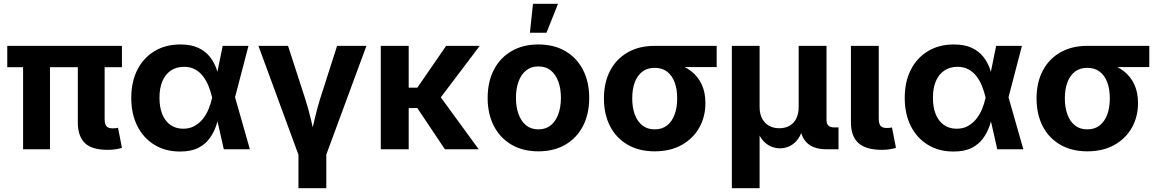

<svg xmlns="http://www.w3.org/2000/svg" viewBox="-20 -783 6066 1007"><path d="M545.4 2.9Q461.4 2.9 424.8 -33Q388.2 -68.8 388.2 -141.6V-510.7H528.8V-159.2Q528.8 -132.8 538.1 -121.3Q547.4 -109.9 569.8 -109.9Q581.1 -109.9 587.6 -110.6Q594.2 -111.3 599.1 -112.8L619.6 -7.3Q608.4 -3.9 589.1 -0.5Q569.8 2.9 545.4 2.9ZM101.1 0V-510.7H242.2V0ZM18.1 -430.7V-542.5H619.6V-430.7Z M923.8 11.7Q847.2 11.7 789.6 -23.7Q731.9 -59.1 700.2 -122.3Q668.5 -185.5 668.5 -269.5Q668.5 -354 700.4 -417Q732.4 -480 790.5 -514.9Q848.6 -549.8 925.8 -549.8Q982.4 -549.8 1019.8 -532.2Q1057.1 -514.6 1079.6 -486.3Q1102.1 -458 1114.3 -424.8Q1126.5 -391.6 1132.3 -360.4H1177.7L1212.4 -274.4L1290.5 0H1153.8L1092.3 -272.5Q1085 -303.7 1073.5 -332.3Q1062 -360.8 1044.7 -383.3Q1027.3 -405.8 1002.7 -419.2Q978 -432.6 945.3 -432.6Q905.3 -432.6 876.2 -413.1Q847.2 -393.6 831.8 -357.4Q816.4 -321.3 816.4 -270.5Q816.4 -219.7 831.3 -183.3Q846.2 -147 874.3 -127.4Q902.3 -107.9 940.9 -107.9Q974.6 -107.9 1000 -122.1Q1025.4 -136.2 1043.9 -159.4Q1062.5 -182.6 1074.2 -211.4Q1085.9 -240.2 1092.3 -269.5L1147.9 -542.5H1283.2L1211.9 -269.5L1177.2 -187.5H1131.8Q1125 -156.2 1113 -121.8Q1101.1 -87.4 1079.1 -56.9Q1057.1 -26.4 1019.8 -7.3Q982.4 11.7 923.8 11.7Z M1547.4 34.2 1335.4 -542.5H1490.7L1581.5 -262.2Q1598.1 -210.4 1610.6 -157Q1623 -103.5 1636.2 -46.9H1604.5Q1617.7 -103.5 1629.9 -156.7Q1642.1 -210 1658.2 -262.2L1748 -542.5H1901.9L1689 34.2ZM1545.4 204.1V-3.9H1691.4V204.1Z M2123.5 -542.5V0H1977.1V-542.5ZM2496.1 -542.5 2249.5 -216.3H2086.9L2085.9 -323.2H2168.9L2319.8 -542.5ZM2313.5 0 2165 -221.7 2276.4 -293.9 2490.7 0Z M2803.7 10.7Q2722.2 10.7 2662.4 -24.4Q2602.5 -59.6 2570.1 -122.6Q2537.6 -185.5 2537.6 -269Q2537.6 -353.5 2570.1 -416.5Q2602.5 -479.5 2662.4 -514.6Q2722.2 -549.8 2803.7 -549.8Q2885.7 -549.8 2945.6 -514.6Q3005.4 -479.5 3037.8 -416.5Q3070.3 -353.5 3070.3 -269Q3070.3 -185.5 3037.8 -122.6Q3005.4 -59.6 2945.6 -24.4Q2885.7 10.7 2803.7 10.7ZM2803.7 -104.5Q2842.8 -104.5 2868.9 -126Q2895 -147.5 2908.4 -184.8Q2921.9 -222.2 2921.9 -269.5Q2921.9 -317.9 2908.4 -355Q2895 -392.1 2868.9 -413.3Q2842.8 -434.6 2803.7 -434.6Q2765.1 -434.6 2739 -413.3Q2712.9 -392.1 2699.5 -355Q2686 -317.9 2686 -269.5Q2686 -222.2 2699.5 -184.8Q2712.9 -147.5 2739 -126Q2765.1 -104.5 2803.7 -104.5ZM2759.3 -611.3 2775.4 -763.2H2906.7L2846.2 -611.3Z M3413.6 10.7Q3332 10.7 3272 -23.9Q3211.9 -58.6 3179.7 -121.1Q3147.5 -183.6 3147.5 -267.1Q3147.5 -350.1 3179.9 -412.1Q3212.4 -474.1 3272.2 -508.3Q3332 -542.5 3413.6 -542.5H3738.8V-431.2H3503.4L3413.6 -427.2Q3375 -427.2 3348.9 -407.2Q3322.8 -387.2 3309.3 -351.3Q3295.9 -315.4 3295.9 -267.1Q3295.9 -219.2 3309.3 -182.6Q3322.8 -146 3348.9 -125.2Q3375 -104.5 3413.6 -104.5Q3452.6 -104.5 3478.8 -125.2Q3504.9 -146 3518.3 -182.6Q3531.7 -219.2 3531.7 -267.1Q3531.7 -315.4 3518.3 -351.3Q3504.9 -387.2 3478.8 -407.2Q3452.6 -427.2 3413.6 -427.2V-464.4Q3472.7 -464.4 3521.5 -450.7Q3570.3 -437 3605.7 -409.2Q3641.1 -381.3 3660.4 -339.8Q3679.7 -298.3 3679.7 -242.7Q3679.7 -170.9 3647.5 -113.5Q3615.2 -56.2 3555.4 -22.7Q3495.6 10.7 3413.6 10.7Z M3818.4 204.1V-542.5H3963.9V-223.1Q3963.9 -185.5 3977.5 -160.4Q3991.2 -135.3 4014.4 -122.8Q4037.6 -110.4 4067.4 -110.4Q4097.2 -110.4 4120.1 -123Q4143.1 -135.7 4156 -160.6Q4168.9 -185.5 4168.9 -223.1V-542.5H4314.9V-154.3Q4314.9 -133.8 4324.7 -124.3Q4334.5 -114.7 4356 -114.7H4377.9V0H4315.9Q4245.1 0 4210.2 -35.9Q4175.3 -71.8 4175.3 -139.6V-189H4199.2Q4199.2 -134.3 4187.3 -98.6Q4175.3 -63 4156 -42.5Q4136.7 -22 4114.3 -13.4Q4091.8 -4.9 4071.3 -4.9Q4049.8 -4.9 4027.1 -13.4Q4004.4 -22 3984.6 -42.5Q3964.8 -63 3952.6 -98.6Q3940.4 -134.3 3940.4 -189H3963.9V204.1Z M4606 2.9Q4521.5 2.9 4482.2 -32.7Q4442.9 -68.4 4442.9 -141.6V-542.5H4588.9V-160.6Q4588.9 -134.8 4598.1 -123.3Q4607.4 -111.8 4629.9 -111.8Q4640.6 -111.8 4647 -112.5Q4653.3 -113.3 4658.2 -114.7L4679.2 -7.3Q4667.5 -3.9 4648.4 -0.5Q4629.4 2.9 4606 2.9Z M4980.5 11.7Q4903.8 11.7 4846.2 -23.7Q4788.6 -59.1 4756.8 -122.3Q4725.1 -185.5 4725.1 -269.5Q4725.1 -354 4757.1 -417Q4789.1 -480 4847.2 -514.9Q4905.3 -549.8 4982.4 -549.8Q5039.1 -549.8 5076.4 -532.2Q5113.8 -514.6 5136.2 -486.3Q5158.7 -458 5170.9 -424.8Q5183.1 -391.6 5189 -360.4H5234.4L5269 -274.4L5347.2 0H5210.4L5148.9 -272.5Q5141.6 -303.7 5130.1 -332.3Q5118.7 -360.8 5101.3 -383.3Q5084 -405.8 5059.3 -419.2Q5034.7 -432.6 5002 -432.6Q4961.9 -432.6 4932.9 -413.1Q4903.8 -393.6 4888.4 -357.4Q4873 -321.3 4873 -270.5Q4873 -219.7 4887.9 -183.3Q4902.8 -147 4930.9 -127.4Q4959 -107.9 4997.6 -107.9Q5031.2 -107.9 5056.6 -122.1Q5082 -136.2 5100.6 -159.4Q5119.1 -182.6 5130.9 -211.4Q5142.6 -240.2 5148.9 -269.5L5204.6 -542.5H5339.8L5268.6 -269.5L5233.9 -187.5H5188.5Q5181.6 -156.2 5169.7 -121.8Q5157.7 -87.4 5135.7 -56.9Q5113.8 -26.4 5076.4 -7.3Q5039.1 11.7 4980.5 11.7Z M5682.6 10.7Q5601.1 10.7 5541 -23.9Q5481 -58.6 5448.7 -121.1Q5416.5 -183.6 5416.5 -267.1Q5416.5 -350.1 5449 -412.1Q5481.4 -474.1 5541.3 -508.3Q5601.1 -542.5 5682.6 -542.5H6007.8V-431.2H5772.5L5682.6 -427.2Q5644 -427.2 5617.9 -407.2Q5591.8 -387.2 5578.4 -351.3Q5564.9 -315.4 5564.9 -267.1Q5564.9 -219.2 5578.4 -182.6Q5591.8 -146 5617.9 -125.2Q5644 -104.5 5682.6 -104.5Q5721.7 -104.5 5747.8 -125.2Q5773.9 -146 5787.4 -182.6Q5800.8 -219.2 5800.8 -267.1Q5800.8 -315.4 5787.4 -351.3Q5773.9 -387.2 5747.8 -407.2Q5721.7 -427.2 5682.6 -427.2V-464.4Q5741.7 -464.4 5790.5 -450.7Q5839.4 -437 5874.8 -409.2Q5910.2 -381.3 5929.4 -339.8Q5948.7 -298.3 5948.7 -242.7Q5948.7 -170.9 5916.5 -113.5Q5884.3 -56.2 5824.5 -22.7Q5764.6 10.7 5682.6 10.7Z"/></svg>

Font: Inter 16pt
Style: Bold
Weight: 700
Version: Version 4.001;git-66647c0bb